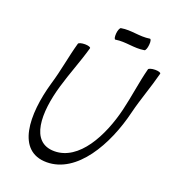

<svg xmlns="http://www.w3.org/2000/svg" viewBox="-180 -1147 1206 1330"><g transform="rotate(20 423.0 -481.5)"><path d="M474 -916C549 -928 613 -903 688 -916C696 -917 704 -938 706 -962C709 -987 704 -1006 696 -1004C621 -992 557 -1017 483 -1004C475 -1003 466 -982 464 -958C462 -933 466 -914 474 -916ZM239 -800C209 -694 193 -587 161 -481C86 -223 94 45 316 45C538 45 690 -223 752 -481C778 -587 819 -694 846 -800C848 -808 830 -814 805 -814C780 -814 758 -807 756 -800C728 -693 715 -586 689 -479C638 -268 521 -45 340 -45C159 -45 162 -268 224 -479C255 -586 299 -693 329 -800C331 -807 312 -814 288 -814C263 -814 241 -808 239 -800Z"/></g></svg>

Font: Nupuram Condensed Oblique
Style: Regular
Weight: 400
Width: 3
Designer: Santhosh Thottingal (santhosh.thottingal@gmail.com)
Foundry: SMC
Version: Version 1.000